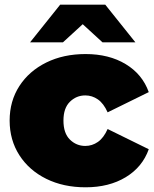

<svg xmlns="http://www.w3.org/2000/svg" viewBox="-20 -787 655 817"><path d="M344 10Q250 10 177 -26Q104 -62 62.5 -126.5Q21 -191 21 -274Q21 -357 62.5 -421Q104 -485 177 -521Q250 -557 344 -557Q444 -557 515 -514Q586 -471 613 -395L438 -309Q421 -347 396.5 -364Q372 -381 343 -381Q305 -381 277.5 -354Q250 -327 250 -274Q250 -220 277.5 -193Q305 -166 343 -166Q372 -166 396.5 -183Q421 -200 438 -238L613 -152Q586 -76 515 -33Q444 10 344 10ZM108 -607 236 -767H428L556 -607H416L332 -684L248 -607Z"/></svg>

Font: Montserrat Black
Style: Regular
Weight: 900
Designer: Julieta Ulanovsky
Foundry: Julieta Ulanovsky
Version: Version 9.000; ttfautohint (v1.8.4.7-5d5b)